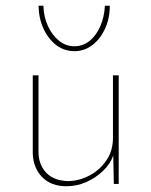

<svg xmlns="http://www.w3.org/2000/svg" viewBox="-20 -640 527 668"><path d="M211 8Q158 8 127 -23.5Q96 -55 94 -105V-378H114V-108Q115 -67 140.5 -39.5Q166 -12 215 -10Q255 -10 291.5 -29.5Q328 -49 350.5 -82.5Q373 -116 373 -160V-378H393V0H376L374 -99Q364 -70 338.5 -45.5Q313 -21 280 -6.5Q247 8 211 8ZM239 -462Q204 -462 176.5 -482.5Q149 -503 132 -539Q115 -575 114 -620H131Q132 -582 146.5 -550Q161 -518 185 -498.5Q209 -479 239 -479Q269 -479 292.5 -498.5Q316 -518 329.5 -550Q343 -582 345 -620H362Q362 -575 345 -539Q328 -503 300.5 -482.5Q273 -462 239 -462Z"/></svg>

Font: Synthetic Thin
Style: Regular
Weight: 100
Designer: Santiago Orozco
Foundry: Typemade
Version: Version 2.000; ttfautohint (v1.8.4.7-5d5b)